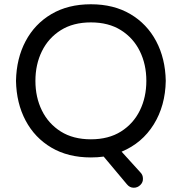

<svg xmlns="http://www.w3.org/2000/svg" viewBox="-20 -728 852 900"><path d="M607 152Q588 152 575 136L466 6Q452 8 437 9Q422 10 406 10Q299 10 221 -36Q143 -82 100 -163Q57 -244 55 -349Q57 -454 100 -535Q143 -616 221 -662Q299 -708 406 -708Q513 -708 591 -662Q669 -616 712 -535Q755 -454 757 -349Q755 -232 700.5 -144.5Q646 -57 550 -17L638 80Q650 92 650 109Q651 126 638 139Q625 152 607 152ZM406 -75Q489 -75 547 -111.5Q605 -148 635.5 -210Q666 -272 666 -349Q666 -426 635.5 -488Q605 -550 547 -586.5Q489 -623 406 -623Q323 -623 265 -586.5Q207 -550 176.5 -488Q146 -426 146 -349Q146 -272 176.5 -210Q207 -148 265 -111.5Q323 -75 406 -75Z"/></svg>

Font: Varela Round
Style: Regular
Weight: 400
Designer: Joe Prince, Avraham Cornfeld
Foundry: Joe Prince, Avraham Cornfeld
Version: Version 3.010; ttfautohint (v1.8.4.7-5d5b)